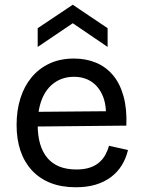

<svg xmlns="http://www.w3.org/2000/svg" viewBox="-20 -777 602 810"><path d="M300 13Q239 13 192.5 -5.5Q146 -24 114 -59Q82 -94 66 -142Q50 -190 50 -250Q50 -311 66 -362Q82 -413 113 -450.5Q144 -488 189 -509Q234 -530 292 -530Q343 -530 385 -512.5Q427 -495 456.5 -460Q486 -425 501 -371.5Q516 -318 513 -247L107 -243V-305L457 -308L426 -267Q431 -329 414.5 -370Q398 -411 366.5 -432Q335 -453 292 -453Q246 -453 211 -429Q176 -405 157.5 -360Q139 -315 139 -251Q139 -159 180 -110.5Q221 -62 302 -62Q334 -62 357.5 -69.5Q381 -77 397.5 -91Q414 -105 424 -123Q434 -141 440 -162L520 -144Q511 -107 493 -78.5Q475 -50 447.5 -29.5Q420 -9 383.5 2Q347 13 300 13ZM139 -579V-658L287 -757L434 -658V-579L287 -679Z"/></svg>

Font: Bricolage Grotesque 18pt
Style: Regular
Weight: 400
Version: Version 1.001;gftools[0.9.33.dev8+g029e19f]